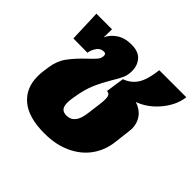

<svg xmlns="http://www.w3.org/2000/svg" viewBox="-154 -760 939 939"><g transform="rotate(45 316.0 -290.0)"><path d="M474 -407Q513 -394 533 -366Q553 -338 553 -301Q553 -294 551 -280L541 -196Q534 -136 500 -87.5Q466 -39 406 -10.5Q346 18 266 18Q156 18 100.5 -28.5Q45 -75 45 -157Q45 -177 48 -198L52 -225Q59 -275 85 -310.5Q111 -346 154 -387Q181 -412 192.5 -426Q204 -440 204 -455Q204 -463 201 -467Q198 -471 189 -471Q166 -471 152.5 -451Q139 -431 136 -410L38 -411L32 -576H140L139 -519Q151 -548 182 -569.5Q213 -591 260 -591Q309 -591 331.5 -565Q354 -539 354 -501Q354 -475 345 -453.5Q336 -432 316 -400Q289 -354 271.5 -314Q254 -274 244 -213L242 -201Q239 -182 239 -168Q239 -143 249 -131.5Q259 -120 281 -120Q309 -120 325.5 -140.5Q342 -161 347 -203L357 -280Q359 -292 359 -311Q359 -329 353.5 -337Q348 -345 336 -345L350 -441Q392 -456 414.5 -491.5Q437 -527 445 -598H632Q625 -539 580.5 -484.5Q536 -430 474 -407Z"/></g></svg>

Font: FiraGO Heavy
Style: Italic
Weight: 900
Italic angle: -8°
Designer: bBox Type GmbH
Foundry: bBox Type GmbH
Version: Version 1.001